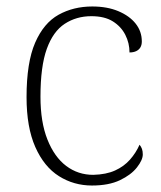

<svg xmlns="http://www.w3.org/2000/svg" viewBox="-20 -563 497 593"><path d="M264 10Q208 10 162 -19Q116 -48 89 -109Q62 -170 62 -263Q62 -370 88.5 -431Q115 -492 161 -517.5Q207 -543 265 -543Q311 -543 345.5 -528.5Q380 -514 399 -490Q418 -466 418 -435Q418 -424 413.5 -416.5Q409 -409 400.5 -405Q392 -401 380 -401Q380 -430 367 -455.5Q354 -481 328.5 -497Q303 -513 262 -513Q216 -513 180 -489.5Q144 -466 124.5 -412Q105 -358 105 -264Q105 -186 126.5 -132Q148 -78 184.5 -50.5Q221 -23 268 -23Q308 -24 335.5 -36.5Q363 -49 381.5 -70Q400 -91 411 -116Q416 -110 418.5 -103Q421 -96 421 -86Q421 -69 403 -46Q385 -23 350.5 -6.5Q316 10 264 10Z"/></svg>

Font: Noto Serif Bengali ExtraLight
Style: Regular
Weight: 250
Version: Version 2.003